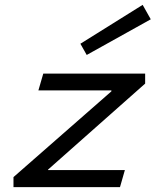

<svg xmlns="http://www.w3.org/2000/svg" viewBox="-20 -766 654 786"><path d="M309.1 -586.9 564 -746.1 597.2 -687 335 -541ZM35.2 0V-41L436 -392.1V-396H137.2L157.2 -464.8H574.2V-423.8L176.8 -71.8V-69.8H491.2L471.2 0Z"/></svg>

Font: IntelOne Mono
Style: Italic
Weight: 400
Italic angle: -16°
Designer: Fred Shallcrass
Foundry: Frere-Jones Type LLC
Version: Version 1.200;hotconv 1.1.0;makeotfexe 2.6.0;FJTRelease1.2